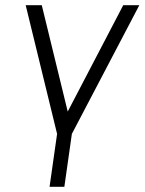

<svg xmlns="http://www.w3.org/2000/svg" viewBox="-20 -520 557 740"><path d="M79 -500 200 -4 171 200H228L257 -4L517 -500H455L241 -90L141 -500Z"/></svg>

Font: Unageo
Style: Light-Italic
Weight: 300
Designer: Richard Sepsi
Foundry: Richard Sepsi
Version: Version 2.000